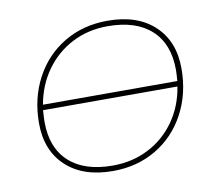

<svg xmlns="http://www.w3.org/2000/svg" viewBox="-64 -595 774 674"><g transform="rotate(-10 323.5 -258.5)"><path d="M586 -310Q586 -221 548 -149.5Q510 -78 442 -37.5Q374 3 287 3Q181 3 120.5 -53.5Q60 -110 60 -207Q60 -296 98 -367.5Q136 -439 204 -479.5Q272 -520 359 -520Q465 -520 525.5 -463.5Q586 -407 586 -310ZM85 -269H564Q566 -295 566 -309Q566 -401 511.5 -451Q457 -501 356 -501Q286 -501 229 -471.5Q172 -442 134.5 -389.5Q97 -337 85 -269ZM561 -250H82Q80 -222 80 -208Q80 -116 134.5 -66Q189 -16 290 -16Q360 -16 417.5 -45.5Q475 -75 512.5 -128Q550 -181 561 -250Z"/></g></svg>

Font: Montserrat Alternates Thin
Style: Italic
Weight: 250
Italic angle: -11.3°
Designer: Julieta Ulanovsky
Foundry: Julieta Ulanovsky
Version: Version 7.200